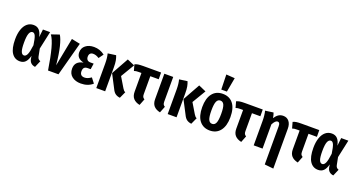

<svg xmlns="http://www.w3.org/2000/svg" viewBox="-51 -1687 5178 2767"><g transform="rotate(20 2538.0 -303.5)"><path d="M345 -408 359 -530H469L410 -257L433 -141Q438 -118 449.5 -106Q461 -94 480 -88L436 15Q353 4 340 -78L334 -117Q317 -51 285.5 -18Q254 15 201 15Q121 15 75.5 -53Q30 -121 30 -261Q30 -348 52 -412.5Q74 -477 115 -511.5Q156 -546 212 -546Q267 -546 299 -511.5Q331 -477 345 -408ZM167 -261Q167 -164 182.5 -124.5Q198 -85 229 -85Q257 -85 276 -124.5Q295 -164 308 -270Q294 -369 277.5 -406.5Q261 -444 234 -444Q201 -444 184 -401Q167 -358 167 -261Z M714 -110 798 -545 929 -518 790 0H630Q599 -199 565.5 -323Q532 -447 490 -503L612 -545Q644 -497 671 -387.5Q698 -278 714 -110Z M1304 -489 1252 -418Q1227 -434 1205 -441.5Q1183 -449 1159 -449Q1131 -449 1115 -432.5Q1099 -416 1099 -384Q1099 -353 1115.5 -335.5Q1132 -318 1163 -318H1214L1201 -228H1157Q1119 -228 1102.5 -210Q1086 -192 1086 -155Q1086 -121 1103.5 -102.5Q1121 -84 1157 -84Q1182 -84 1206 -93.5Q1230 -103 1258 -123L1316 -48Q1245 15 1135 15Q1051 15 998.5 -27Q946 -69 946 -145Q946 -203 977.5 -236.5Q1009 -270 1072 -282Q962 -307 962 -401Q962 -467 1011.5 -506.5Q1061 -546 1139 -546Q1232 -546 1304 -489Z M1506 -362V0H1370V-375Q1370 -463 1353 -526L1477 -543Q1491 -509 1498.5 -469.5Q1506 -430 1506 -362ZM1646 -285 1739 -130Q1751 -111 1760 -101.5Q1769 -92 1783 -86L1737 15Q1695 10 1666.5 -10Q1638 -30 1616 -77L1510 -281L1656 -543L1770 -493Z M2078 -84 2039 15Q1974 1 1940.5 -36.5Q1907 -74 1907 -140V-427H1866Q1839 -427 1826 -425Q1813 -423 1795 -417L1769 -510Q1792 -521 1819.5 -525.5Q1847 -530 1900 -530H2171L2172 -427H2043V-152Q2043 -124 2051 -109.5Q2059 -95 2078 -84Z M2357 -152Q2357 -124 2364.5 -109.5Q2372 -95 2391 -84L2352 15Q2287 1 2254 -36.5Q2221 -74 2221 -140V-530H2357Z M2601 -362V0H2465V-375Q2465 -463 2448 -526L2572 -543Q2586 -509 2593.5 -469.5Q2601 -430 2601 -362ZM2741 -285 2834 -130Q2846 -111 2855 -101.5Q2864 -92 2878 -86L2832 15Q2790 10 2761.5 -10Q2733 -30 2711 -77L2605 -281L2751 -543L2865 -493Z M3330 -265Q3330 -132 3272.5 -58Q3215 16 3114 16Q3013 16 2955.5 -56Q2898 -128 2898 -265Q2898 -401 2955 -473.5Q3012 -546 3114 -546Q3216 -546 3273 -475Q3330 -404 3330 -265ZM3039 -265Q3039 -167 3057 -126.5Q3075 -86 3114 -86Q3153 -86 3171 -127Q3189 -168 3189 -265Q3189 -363 3171 -403Q3153 -443 3114 -443Q3075 -443 3057 -402.5Q3039 -362 3039 -265ZM3196 -816 3156 -596H3070L3064 -825Z M3637 -84 3598 15Q3533 1 3499.5 -36.5Q3466 -74 3466 -140V-427H3425Q3398 -427 3385 -425Q3372 -423 3354 -417L3328 -510Q3351 -521 3378.5 -525.5Q3406 -530 3459 -530H3730L3731 -427H3602V-152Q3602 -124 3610 -109.5Q3618 -95 3637 -84Z M4164 -395V218L4028 204V-380Q4028 -413 4019 -427Q4010 -441 3992 -441Q3957 -441 3920 -371V0H3784V-375Q3784 -463 3767 -526L3891 -543Q3906 -506 3911 -464Q3938 -505 3968.5 -525.5Q3999 -546 4041 -546Q4098 -546 4131 -505Q4164 -464 4164 -395Z M4504 -84 4465 15Q4400 1 4366.5 -36.5Q4333 -74 4333 -140V-427H4292Q4265 -427 4252 -425Q4239 -423 4221 -417L4195 -510Q4218 -521 4245.5 -525.5Q4273 -530 4326 -530H4597L4598 -427H4469V-152Q4469 -124 4477 -109.5Q4485 -95 4504 -84Z M4919 -408 4933 -530H5043L4984 -257L5007 -141Q5012 -118 5023.5 -106Q5035 -94 5054 -88L5010 15Q4927 4 4914 -78L4908 -117Q4891 -51 4859.5 -18Q4828 15 4775 15Q4695 15 4649.5 -53Q4604 -121 4604 -261Q4604 -348 4626 -412.5Q4648 -477 4689 -511.5Q4730 -546 4786 -546Q4841 -546 4873 -511.5Q4905 -477 4919 -408ZM4741 -261Q4741 -164 4756.5 -124.5Q4772 -85 4803 -85Q4831 -85 4850 -124.5Q4869 -164 4882 -270Q4868 -369 4851.5 -406.5Q4835 -444 4808 -444Q4775 -444 4758 -401Q4741 -358 4741 -261Z"/></g></svg>

Font: Fira Sans Compressed SemiBold
Style: Regular
Weight: 600
Width: 1
Designer: bBox Type GmbH & Carrois Corporate GbR & Edenspiekermann AG
Foundry: bBox Type GmbH & Carrois Corporate GbR & Edenspiekermann AG
Version: Version 4.301